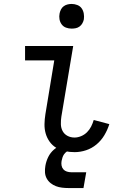

<svg xmlns="http://www.w3.org/2000/svg" viewBox="-20 -763 640 973"><path d="M358 8Q333 8 309 3Q285 -2 265 -14Q245 -26 231.5 -45Q218 -64 211.5 -86.5Q205 -109 205.5 -134Q206 -159 210 -184L255 -457H107V-530H351L291 -172Q288 -153 288.5 -133.5Q289 -114 297.5 -98.5Q306 -83 322 -74.5Q338 -66 358 -66Q374 -66 391 -73Q408 -80 421 -93Q434 -106 442 -122Q450 -138 455 -155L534 -134Q525 -105 509 -78Q493 -51 469 -31Q445 -11 416 -1.5Q387 8 358 8ZM343 -618Q328 -618 314.5 -623Q301 -628 292.5 -639.5Q284 -651 281.5 -665.5Q279 -680 282 -695Q284 -705 289 -715Q294 -725 303 -731.5Q312 -738 322.5 -740.5Q333 -743 343 -743Q358 -743 372 -737.5Q386 -732 394 -720.5Q402 -709 404.5 -694.5Q407 -680 405 -665Q403 -655 397.5 -645Q392 -635 383 -628.5Q374 -622 363.5 -620Q353 -618 343 -618ZM328 190Q311 190 294.5 188Q278 186 263.5 180.5Q249 175 236.5 165Q224 155 216.5 141Q209 127 208 110.5Q207 94 210 77Q214 54 224.5 32.5Q235 11 253.5 -5Q272 -21 295 -27.5Q318 -34 340 -34L335 0Q326 0 318 5.5Q310 11 304.5 19Q299 27 296.5 35.5Q294 44 292 53Q290 65 292 76Q294 87 301 95Q308 103 319 106.5Q330 110 342 110H417L403 190Z"/></svg>

Font: Iosevka Slab Extended
Style: Italic
Weight: 400
Width: 7
Italic angle: -9°
Monospace: yes
Designer: Belleve Invis
Foundry: Belleve Invis
Version: Version 11.1.0; ttfautohint (v1.8.3)